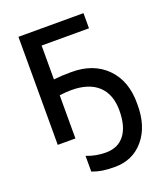

<svg xmlns="http://www.w3.org/2000/svg" viewBox="-170 -828 1027 1192"><g transform="rotate(-20 344.0 -232.0)"><path d="M288.1 -291Q257.8 -291 210.9 -285.2V0H94.2V-713.9H523.9V-613.8H210.9V-390.1Q262.7 -396 325.2 -396Q472.2 -397.5 559.3 -309.8Q646.5 -222.2 645 -70.8Q647 75.7 573.5 163.3Q500 251 379.9 250Q331.5 250 298.3 244.6Q266.6 239.3 232.9 227.1V123Q292.5 147 359.9 147Q440.4 147 483.6 90.8Q526.9 34.7 526.9 -70.8Q526.9 -177.2 465.8 -234.1Q404.8 -291 288.1 -291Z"/></g></svg>

Font: Open Sans
Style: SemiBold
Weight: 600
Foundry: Ascender Corporation
Version: Version 1.10